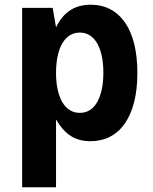

<svg xmlns="http://www.w3.org/2000/svg" viewBox="-20 -580 642 808"><path d="M73.2 -546.9H201.7L215.8 -464.8Q237.8 -511.2 273.7 -535.6Q309.6 -560.1 362.3 -560.1Q408.2 -560.1 444.6 -540.8Q481 -521.5 506.3 -484.9Q531.7 -448.2 544.9 -394.8Q558.1 -341.3 558.1 -272.9Q558.1 -203.6 544.4 -150.1Q530.8 -96.7 505.1 -60.1Q479.5 -23.4 442.9 -4.6Q406.2 14.2 360.4 14.2Q312.5 14.2 278.3 -7.6Q244.1 -29.3 215.8 -77.1V208H73.2ZM315.9 -105Q339.4 -105 357.7 -116.5Q376 -127.9 388.7 -149.9Q401.4 -171.9 408.2 -203.1Q415 -234.4 415 -273.9Q415 -313.5 408.2 -344.7Q401.4 -376 388.7 -397.9Q376 -419.9 357.7 -431.4Q339.4 -442.9 315.9 -442.9Q292.5 -442.9 273.9 -431.4Q255.4 -419.9 242.4 -397.9Q229.5 -376 222.7 -344.7Q215.8 -313.5 215.8 -273.9Q215.8 -234.4 222.7 -203.1Q229.5 -171.9 242.4 -149.9Q255.4 -127.9 273.9 -116.5Q292.5 -105 315.9 -105Z"/></svg>

Font: Hack
Style: Bold
Weight: 700
Monospace: yes
Designer: Christopher Simpkins
Foundry: Christopher Simpkins
Version: Version 2.017